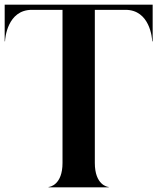

<svg xmlns="http://www.w3.org/2000/svg" viewBox="-37 -800 672 820"><path d="M99 -758H230V-104C230 -10.5 176 -1.5 170.5 -1.5V0H427V-1.5C421.5 -1.5 368 -10.5 368 -104V-758H499C603.5 -758 613 -635.5 613 -623.5H615V-780H-17V-623.5H-15.5C-15.5 -635.5 -5.5 -758 99 -758Z"/></svg>

Font: Beautique Display
Style: Bold
Weight: 700
Designer: Nhat-Quang Ngo
Version: Version 1.100;Glyphs 3.2.3 (3260)